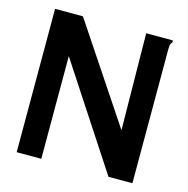

<svg xmlns="http://www.w3.org/2000/svg" viewBox="-95 -715 790 806"><g transform="rotate(15 300.0 -311.5)"><path d="M47 -623H168L448 -203L443 -623H559V-614Q553 -608 551.5 -601Q550 -594 550 -577V0H446L154 -446V0H47Z"/></g></svg>

Font: Inconsolata Expanded Bold
Style: Regular
Weight: 700
Width: 7
Monospace: yes
Designer: Raph Levien, Cyreal, Brenton Simpson
Foundry: Raph Levien, Cyreal, Google
Version: Version 3.001; ttfautohint (v1.8.2.53-6de2)